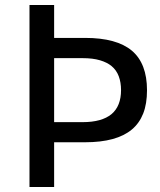

<svg xmlns="http://www.w3.org/2000/svg" viewBox="-20 -749 642 769"><path d="M98.1 -729H196.8V-597.2H320.8Q447.3 -597.2 508.3 -545.9Q568.8 -494.6 568.8 -387.7Q568.8 -333 553.5 -294.2Q538.1 -255.4 508.3 -230.5Q447.3 -179.2 320.8 -179.2H196.8V0H98.1ZM311 -259.8Q387.7 -259.8 426.8 -292Q464.8 -324.2 464.8 -388.2Q464.8 -418.9 455.6 -443.6Q446.3 -468.3 426.8 -484.4Q409.2 -499 380.4 -507.6Q351.6 -516.1 311 -516.1H196.8V-259.8Z"/></svg>

Font: Vazir Code Hack
Style: Code-Hack
Weight: 400
Foundry: DejaVu fonts team - Redesigned by Saber Rastikerdar
Version: Version 1.1.2